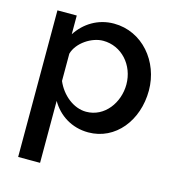

<svg xmlns="http://www.w3.org/2000/svg" viewBox="-110 -625 848 931"><g transform="rotate(15 314.0 -159.5)"><path d="M176 -98C213 -34 279 10 363 10C499 10 595 -111 595 -262C595 -407 491 -532 348 -532C269 -532 203 -491 163 -429V-523H66V213H176ZM482 -262C482 -171 420 -84 327 -84C263 -84 203 -134 176 -198V-335C192 -393 262 -438 319 -438C412 -438 482 -359 482 -262Z"/></g></svg>

Font: FIGSv2-sans-serif SemiBold
Style: Regular
Weight: 600
Designer: Matt McInerney, Pablo Impallari, Rodrigo Fuenzalida,Mirko Velimirovic
Foundry: Matt McInerney, Pablo Impallari, Rodrigo Fuenzalida
Version: Version 4.021;hotconv 1.0.109;makeotfexe 2.5.65596